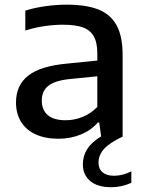

<svg xmlns="http://www.w3.org/2000/svg" viewBox="-20 -572 604 804"><path d="M530 145.5V193.5Q489.5 212 445.5 212Q389 212 358 186.2Q327 160.5 327 116Q327 81 345.2 52.2Q363.5 23.5 403.5 -1L395.5 -59H389.5Q362 -26.5 318.5 -8.8Q275 9 225 9Q169 9 129 -9.5Q89 -28 68 -62.2Q47 -96.5 47 -142.5Q47 -215.5 98.8 -255.8Q150.5 -296 263.5 -306L387.5 -318.5V-348Q387.5 -394.5 372.2 -420.8Q357 -447 325.8 -457.8Q294.5 -468.5 243 -468.5Q207 -468.5 165.5 -462.5Q124 -456.5 86 -444V-527.5Q123.5 -539.5 170 -546Q216.5 -552.5 259 -552.5Q340 -552.5 391.2 -532.5Q442.5 -512.5 468 -466.5Q493.5 -420.5 493.5 -342V0Q438.5 26 415.5 51.8Q392.5 77.5 392.5 109.5Q392.5 135 409.5 149.5Q426.5 164 457.5 164Q493.5 164 530 145.5ZM387.5 -124.5V-252.5L272 -241Q210 -234.5 182.5 -212.8Q155 -191 155 -151.5Q155 -111.5 180 -90Q205 -68.5 255 -68.5Q292 -68.5 326.2 -82.5Q360.5 -96.5 387.5 -124.5Z"/></svg>

Font: Encode Sans Semi Expanded Medium
Style: Regular
Weight: 500
Width: 6
Designer: Multiple Designers
Foundry: Impallari Type
Version: Version 2.000